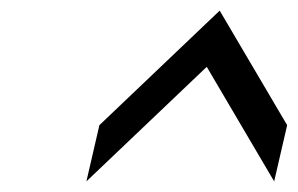

<svg xmlns="http://www.w3.org/2000/svg" viewBox="-20 -779 561 362"><path d="M369.8 -653 496.9 -437 521.4 -543 394.2 -759 167.4 -543 142.9 -437Z"/></svg>

Font: Cabin Condensed
Style: Regular
Weight: 400
Italic angle: -13°
Designer: Pablo Impallari
Foundry: Pablo Impallari. www.impallari.com Igino Marini. www.ikern.com
Version: Version 1.006